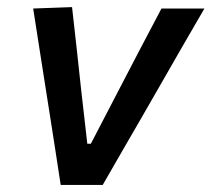

<svg xmlns="http://www.w3.org/2000/svg" viewBox="-20 -521 596 541"><path d="M151 0Q144 -47 136.5 -94.5Q129 -142 122 -187.5L108 -276.5Q99.5 -331 90.5 -388Q81.5 -444.5 73.5 -497L183 -501Q189.5 -442 196 -385Q202.5 -327.5 209 -265L226 -116H236L314 -266Q345 -326 375.2 -383.5Q405.5 -441 435 -497H556Q524 -442 491.8 -386.2Q459.5 -330.5 428 -275L376.5 -185.5Q349.5 -139.5 323 -93Q296.5 -46.5 269.5 0Z"/></svg>

Font: Heraclito Medium
Style: Italic
Weight: 500
Italic angle: -12°
Designer: Kostas Bartsokas (font) & Cristiano Sobral (main changes)
Foundry: Kostas Bartsokas (font) & Cristiano Sobral (main changes)
Version: Version 1.00;July 8, 2020;FontCreator 13.0.0.2655 64-bit